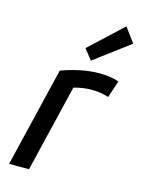

<svg xmlns="http://www.w3.org/2000/svg" viewBox="-118 -852 682 921"><g transform="rotate(15 223.0 -391.5)"><path d="M20 0 139 -495Q179 -510 228 -521Q277 -532 330 -532Q353 -532 378.5 -528.5Q404 -525 424 -517L396 -433Q376 -439 356 -442.5Q336 -446 309 -446Q288 -446 265.5 -442.5Q243 -439 223 -433L119 0ZM271 -580 230 -631 393 -783 446 -711Z"/></g></svg>

Font: Ubuntu Sans Medium
Style: Italic
Weight: 500
Italic angle: -13.5°
Designer: Dalton Maag Ltd
Foundry: Dalton Maag Ltd
Version: Version 1.006